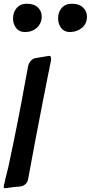

<svg xmlns="http://www.w3.org/2000/svg" viewBox="-76 -1019 487 1031"><path d="M299 -847Q269 -847 252.5 -868.5Q236 -890 236 -921Q236 -954 255.5 -976.5Q275 -999 311 -999Q349 -999 370 -978.5Q391 -958 391 -930Q391 -892 364 -869.5Q337 -847 299 -847ZM58 -847Q27 -847 10.5 -868.5Q-6 -890 -6 -921Q-6 -953 13.5 -976Q33 -999 68 -999Q107 -999 127.5 -979Q148 -959 148 -930Q148 -895 123 -871Q98 -847 58 -847ZM-21 -12 -40 -9H-47L-48 -8Q-56 -8 -56 -17Q-56 -18 -54 -30V-29Q-53 -30 -52.5 -32.5Q-52 -35 -52 -36L-49 -48Q-49 -50 -48.5 -52Q-48 -54 -48 -55Q-38 -92 -31 -123Q24 -381 58 -573L75 -664Q79 -681 90 -693Q101 -705 115 -707Q137 -710 181 -718Q186 -718 188 -719H189Q198 -719 198 -705V-695L180 -606Q177 -591 153 -469Q115 -276 75 -57Q72 -41 61 -30.5Q50 -20 34 -18L27 -17Q-5 -15 -21 -12Z"/></svg>

Font: Bangerz Fix
Style: Regular
Weight: 400
Designer: vernon adams
Foundry: Vernon Adams
Version: Version 2.10;December 28, 2023;FontCreator 13.0.0.2683 64-bi